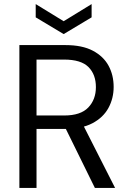

<svg xmlns="http://www.w3.org/2000/svg" viewBox="-20 -921 634 941"><path d="M75 0V-700H301Q383 -700 435 -672.5Q487 -645 512 -599Q537 -553 537 -495Q537 -439 511.5 -392Q486 -345 433 -317Q380 -289 297 -289H159V0ZM445 0 291 -313H385L544 0ZM159 -355H295Q375 -355 412.5 -394Q450 -433 450 -494Q450 -556 413.5 -592.5Q377 -629 294 -629H159ZM292 -754 155 -836V-901L292 -817L429 -901V-836Z"/></svg>

Font: DM Sans 16pt
Style: Regular
Weight: 400
Version: Version 4.004;gftools[0.9.30]